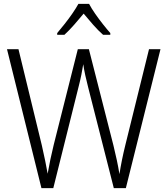

<svg xmlns="http://www.w3.org/2000/svg" viewBox="-20 -967 860 987"><path d="M805 -714 627 0H565L433 -519Q425 -550 418.5 -579.5Q412 -609 408 -637Q404 -612 398.5 -584Q393 -556 385 -525L254 0H193L16 -714H75L195 -220Q205 -176 212.5 -139.5Q220 -103 225 -74Q231 -109 239 -147.5Q247 -186 256 -222L380 -714H437L563 -220Q573 -179 580.5 -144Q588 -109 594 -72Q605 -143 624 -220L746 -714ZM438 -947Q450 -924 469.5 -896Q489 -868 510 -841.5Q531 -815 547 -797V-788H510Q485 -810 459 -839.5Q433 -869 410 -897Q387 -869 361 -839.5Q335 -810 311 -788H274V-797Q291 -817 312 -843.5Q333 -870 352 -897.5Q371 -925 383 -947Z"/></svg>

Font: Noto Sans Arabic SemCond Light
Style: Regular
Weight: 300
Width: 4
Designer: Monotype Design Team, Nadine Chahine, Nizar Qandah and Khaled Hosny
Foundry: Monotype Imaging Inc.
Version: Version 2.012; ttfautohint (v1.8.4.7-5d5b)